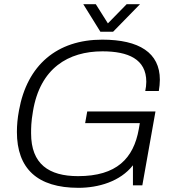

<svg xmlns="http://www.w3.org/2000/svg" viewBox="-20 -888 837 920"><path d="M651 -868H587L497 -776L439 -868H379L461 -736H522ZM356 12C451 12 556 -18 617 -96V0H662L725 -354H398L388 -298H650L645 -269C620 -129 539 -44 354 -44C214 -44 129 -102 129 -249C129 -275 129 -303 138 -355C172 -561 307 -642 471 -642C594 -642 681 -605 681 -496C681 -483 679 -465 676 -452H741C744 -471 746 -489 746 -506C746 -635 647 -698 470 -698C253 -698 110 -576 71 -359C64 -322 61 -288 61 -256C61 -80 159 12 356 12Z"/></svg>

Font: Archivo ExtraLight
Style: Italic
Weight: 200
Italic angle: -10°
Designer: Hector Gatti
Foundry: Omnibus-Type
Version: Version 2.001